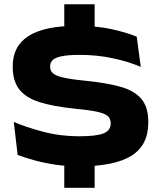

<svg xmlns="http://www.w3.org/2000/svg" viewBox="-20 -780 772 920"><path d="M433.5 -567.5H288V-759.5H433.5ZM433.5 120H288V-64.5H433.5ZM360 17Q298.5 17 243.8 8.8Q189 0.5 143.8 -12.2Q98.5 -25 64.5 -37.5L46 -196Q104 -170.5 186.5 -148.8Q269 -127 359 -127Q442.5 -127 476.5 -141Q510.5 -155 510.5 -188V-189.5Q510.5 -212 495.2 -224.8Q480 -237.5 442 -245.2Q404 -253 336.5 -259.5Q234.5 -270 169 -290.8Q103.5 -311.5 72.2 -351.8Q41 -392 41 -460V-463Q41 -559.5 117.2 -607.8Q193.5 -656 345.5 -656Q443.5 -656 514 -640.5Q584.5 -625 635 -604.5L654.5 -459.5Q594 -485.5 519.2 -501.2Q444.5 -517 362.5 -517Q305 -517 274 -510.2Q243 -503.5 231.5 -491.2Q220 -479 220 -461.5V-461Q220 -442.5 232.5 -430Q245 -417.5 281.8 -408.8Q318.5 -400 390.5 -393Q490.5 -383 557.2 -364.2Q624 -345.5 657.2 -306.2Q690.5 -267 690.5 -196.5V-192Q690.5 -84 609.5 -33.5Q528.5 17 360 17Z"/></svg>

Font: Anek Latin Expanded
Style: Bold
Weight: 700
Width: 7
Designer: Yesha Goshar
Foundry: Ek Type
Version: Version 1.003